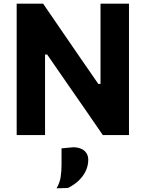

<svg xmlns="http://www.w3.org/2000/svg" viewBox="-20 -733 790 1042"><path d="M70.5 0Q70.5 -57.5 70.5 -111.5Q70.5 -165.5 70.5 -232.5V-474.5Q70.5 -543.5 70.5 -599Q70.5 -654.5 70.5 -713H214Q264 -640 308.5 -575.2Q353 -510.5 397.5 -445.5L513.5 -277.5H525.5V-474.5Q525.5 -543.5 525.5 -599Q525.5 -654.5 525.5 -713H680Q680 -654.5 680 -599Q680 -543.5 680 -474.5V-232.5Q680 -165.5 680 -111.5Q680 -57.5 680 0H538Q497 -60 452 -125Q407 -190 353.5 -267L236 -437H224.5V-232.5Q224.5 -165.5 224.5 -111.5Q224.5 -57.5 224.5 0ZM287 289Q304.5 258.5 309.2 227.8Q314 197 314 159.5Q314 137.5 314 115.5Q314 93.5 314 72L381 66Q419.5 68 439.2 86.2Q459 104.5 459 133.5Q459 165 445.8 193.8Q432.5 222.5 408 246.2Q383.5 270 349 287Z"/></svg>

Font: Commissioner Thin
Style: Bold
Weight: 700
Version: Version 1.001;gftools[0.9.23]